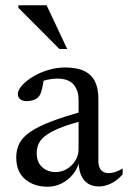

<svg xmlns="http://www.w3.org/2000/svg" viewBox="-20 -697 484 727"><path d="M306.5 -278.5 314.5 -245Q254 -230.5 216 -216Q178 -201.5 156.8 -186.5Q135.5 -171.5 127.2 -154.5Q119 -137.5 119 -117.5Q119 -82.5 139.8 -64Q160.5 -45.5 190 -45.5Q214 -45.5 233.8 -57.5Q253.5 -69.5 265.5 -89.2Q277.5 -109 277.5 -132.5V-318Q277.5 -355.5 258.2 -377.5Q239 -399.5 195.5 -399.5Q179 -399.5 159 -395Q139 -390.5 121 -381L146.5 -404Q145 -389.5 142.2 -374.8Q139.5 -360 135.8 -348.5Q132 -337 126 -330.5Q118.5 -322 106.2 -318Q94 -314 82 -314Q66 -314 56.8 -321.2Q47.5 -328.5 47.5 -340Q47.5 -356 63.5 -373.8Q79.5 -391.5 105.2 -407Q131 -422.5 162.8 -432Q194.5 -441.5 226.5 -441.5Q271.5 -441.5 299.2 -428Q327 -414.5 339.8 -388.2Q352.5 -362 352.5 -324V-88Q352.5 -72.5 357 -62.2Q361.5 -52 370.2 -46.8Q379 -41.5 392 -41.5Q404 -41.5 417.8 -46.2Q431.5 -51 444.5 -59V-37Q422.5 -12 399 -1.5Q375.5 9 355 9Q330 9 313 -2Q296 -13 287 -33.8Q278 -54.5 278 -83L281 -87.5Q274 -59 256.2 -37Q238.5 -15 213.5 -2.5Q188.5 10 160 10Q108.5 10 75 -18.5Q41.5 -47 41.5 -101Q41.5 -129.5 52.8 -152.8Q64 -176 93 -196.5Q122 -217 174 -237Q226 -257 306.5 -278.5ZM234.5 -511.5H205L49.5 -667.5V-677H156.5Z"/></svg>

Font: Newsreader 24pt
Style: Regular
Weight: 400
Designer: Hugues Gentile
Foundry: Production Type
Version: Version 1.003